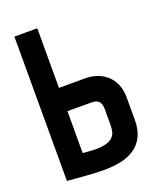

<svg xmlns="http://www.w3.org/2000/svg" viewBox="-134 -782 722 875"><g transform="rotate(-20 227.5 -344.5)"><path d="M281 -411H153V-700H42V0Q42 0 54 1Q66 2 85.5 3.5Q105 5 129 7Q153 9 177 10Q201 11 221 11Q264 11 301.5 3Q339 -5 367.5 -24.5Q396 -44 412 -76Q428 -108 428 -156V-264Q428 -302 415.5 -330Q403 -358 382 -376Q361 -394 335 -402.5Q309 -411 281 -411ZM316 -174Q316 -155 312.5 -140Q309 -125 298 -114Q287 -103 266.5 -97Q246 -91 212 -91Q207 -91 199.5 -91.5Q192 -92 184 -92.5Q176 -93 169 -93.5Q162 -94 157.5 -94.5Q153 -95 153 -95V-298H266Q277 -298 286.5 -296Q296 -294 302.5 -288.5Q309 -283 312.5 -273.5Q316 -264 316 -250Z"/></g></svg>

Font: Advent Pro
Style: Bold
Weight: 700
Designer: VivaRado, Andreas Kalpakidis
Foundry: VivaRado, Andreas Kalpakidis
Version: Version 3.000